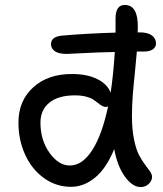

<svg xmlns="http://www.w3.org/2000/svg" viewBox="-20 -779 664 783"><path d="M270 -17.1Q208.5 -17.1 158.9 -53Q109.4 -88.9 82.3 -148.7Q55.2 -208.5 55.2 -278.8Q55.2 -368.7 116 -423.3Q176.8 -478 274.9 -477.1Q335.4 -477.1 376.7 -456.5Q418 -436 431.2 -400.9Q441.9 -470.7 448.2 -566.9Q384.3 -565.9 323.7 -562.5Q263.2 -559.1 252 -559.1Q220.2 -559.1 204.1 -569.8Q188 -580.6 188 -599.1Q188 -629.4 232.9 -633.8Q334.5 -642.6 451.2 -646V-703.1Q451.2 -758.8 488.8 -758.8Q543.5 -758.8 542 -667Q542 -652.8 541 -647H549.8Q583 -647 599.6 -634.3Q616.2 -621.6 616.2 -602.1Q616.2 -586.4 603 -577.6Q589.8 -568.8 566.9 -568.8H538.1Q535.6 -535.6 530.3 -485.1Q524.9 -434.6 521.5 -391.6Q518.1 -348.6 518.1 -305.2Q518.1 -251.5 526.6 -210.2Q535.2 -168.9 547.1 -146.5Q559.1 -124 571 -108.2Q583 -92.3 591.6 -80.3Q600.1 -68.4 600.1 -57.1Q600.1 -42 586.7 -29.1Q573.2 -16.1 554.2 -16.1Q520 -16.1 489.3 -58.8Q458.5 -101.6 445.8 -170.9Q413.6 -92.3 367.7 -54.7Q321.8 -17.1 270 -17.1ZM145 -278.8Q145 -207.5 181.9 -155.8Q218.8 -104 265.1 -104Q315.4 -104 355.7 -166Q396 -228 420.9 -345.2Q413.6 -342.8 413.1 -342.8Q403.8 -342.8 395.5 -347.7Q387.2 -352.5 378.9 -359.4Q370.6 -366.2 359.9 -373.3Q349.1 -380.4 329.8 -385.3Q310.5 -390.1 285.2 -390.1Q218.3 -390.1 181.6 -360.6Q145 -331.1 145 -278.8Z"/></svg>

Font: Shantell Sans Irregular
Style: Regular
Weight: 400
Designer: Stephen Nixon, Anya Danilova, Shantell Martin
Foundry: Arrow Type
Version: Version 1.006;[9816181b4]